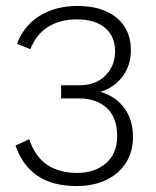

<svg xmlns="http://www.w3.org/2000/svg" viewBox="-20 -614 522 644"><path d="M237 10Q158 10 107 -23.5Q56 -57 32 -126L78 -147Q98 -88 138.5 -61Q179 -34 239 -34Q298 -34 335.5 -66.5Q373 -99 373 -157Q373 -220 338 -252Q303 -284 245 -284H185V-328H246Q301 -328 333.5 -360.5Q366 -393 366 -442Q366 -492 332.5 -520.5Q299 -549 237 -549Q180 -549 140 -523Q100 -497 82 -449L37 -467Q60 -528 113 -561Q166 -594 240 -594Q296 -594 336 -576Q376 -558 397.5 -525Q419 -492 419 -445Q419 -404 400.5 -372Q382 -340 351 -321Q320 -302 281 -301V-311Q320 -310 353.5 -290.5Q387 -271 406.5 -236.5Q426 -202 426 -154Q426 -105 402.5 -68Q379 -31 336.5 -10.5Q294 10 237 10Z"/></svg>

Font: Rokkitt SemiBold Light
Style: Regular
Weight: 300
Version: Version 3.103